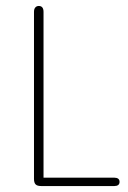

<svg xmlns="http://www.w3.org/2000/svg" viewBox="-20 -624 430 644"><path d="M126 -28V-584Q126 -594 122 -599Q118 -604 110 -604Q103 -604 98.5 -599Q94 -594 94 -584V-24Q94 -11 99.5 -5.5Q105 0 118 0H364Q372 0 376.5 -3.5Q381 -7 381 -14Q381 -21 376.5 -24.5Q372 -28 364 -28Z"/></svg>

Font: Beiruti ExtraLight
Style: Regular
Weight: 250
Designer: Arlette Boutros
Foundry: Boutros
Version: Version 1.41